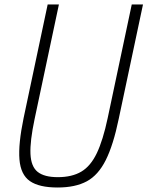

<svg xmlns="http://www.w3.org/2000/svg" viewBox="-20 -820 656 854"><path d="M236 14Q154 14 113 -14.5Q72 -43 66.5 -111Q61 -179 85 -295L192 -800H242L134 -291Q113 -192 115.5 -135.5Q118 -79 147.5 -55.5Q177 -32 237 -32Q300 -32 341.5 -56.5Q383 -81 410.5 -138.5Q438 -196 459 -295L566 -800H616L508 -291Q484 -175 450.5 -108Q417 -41 366 -13.5Q315 14 236 14Z"/></svg>

Font: Victor Mono Thin Thin
Style: Italic
Weight: 250
Italic angle: -12°
Monospace: yes
Version: Version 1.561;gftools[0.9.30]